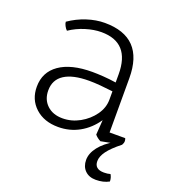

<svg xmlns="http://www.w3.org/2000/svg" viewBox="-128 -604 778 877"><g transform="rotate(20 261.5 -166.0)"><path d="M496 -14 397 5Q380 -4 369 -17L374 -89Q342 -42 295.5 -16Q249 10 193 10Q124 10 81.5 -29Q39 -68 39 -130Q39 -201 95.5 -240.5Q152 -280 255 -280Q278 -280 308 -278Q338 -276 371 -271V-311Q371 -465 232 -465Q196 -465 155.5 -452.5Q115 -440 81 -417Q74 -423 68 -434.5Q62 -446 62 -454Q101 -481 145.5 -495.5Q190 -510 232 -510Q423 -510 423 -311V-47H499Q502 -40 502 -33Q502 -24 496 -14ZM371 -188V-228Q339 -232 309 -234.5Q279 -237 255 -237Q176 -237 135 -210.5Q94 -184 94 -132Q94 -88 122.5 -61Q151 -34 198 -34Q242 -34 281.5 -56Q321 -78 346 -113Q371 -148 371 -188ZM460 -14H496Q453 20 434 46Q415 72 415 95Q415 134 461 134Q479 134 492 130Q501 145 501 163Q474 178 437 178Q404 178 384.5 158.5Q365 139 365 107Q365 75 390 43Q415 11 460 -14Z"/></g></svg>

Font: Scope One
Style: Regular
Weight: 400
Designer: Dalton Maag Ltd
Foundry: Dalton Maag Ltd
Version: Version 1.002; ttfautohint (v1.4.1) -l 11 -r 50 -G 50 -x 14 